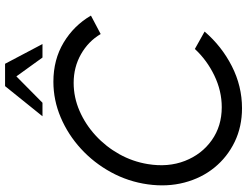

<svg xmlns="http://www.w3.org/2000/svg" viewBox="-126 -812 952 739"><g transform="rotate(-90 349.5 -443.0)"><path d="M302 13Q231 13 172.5 -15.2Q114 -43.5 73.5 -93.2Q33 -143 15.8 -209Q-1.5 -275 9 -350Q19.5 -425 55.5 -491Q91.5 -557 145.8 -606.8Q200 -656.5 266.5 -684.8Q333 -713 404 -713Q489 -713 554.8 -673.5Q620.5 -634 658.5 -568.5L587.5 -531Q559.5 -578.5 509.8 -606.8Q460 -635 399.5 -635Q344 -635 292 -612.5Q240 -590 197 -550.5Q154 -511 125.2 -459.5Q96.5 -408 87 -350Q74 -271.5 99.2 -206.8Q124.5 -142 178.8 -103.5Q233 -65 306 -65Q368.5 -65 427.8 -93.5Q487 -122 530 -168.5L597 -131Q541 -65.5 464 -26.2Q387 13 302 13ZM473 -899 549 -755H497L424.5 -855.5L323 -755H271L387 -899Z"/></g></svg>

Font: Urbanist
Style: Italic
Weight: 400
Italic angle: -8°
Designer: Corey Hu
Foundry: Corey Hu
Version: Version 1.330; ttfautohint (v1.8.4.7-5d5b)